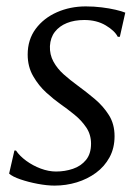

<svg xmlns="http://www.w3.org/2000/svg" viewBox="-20 -570 437 600"><path d="M354.5 -455H348Q338.5 -474 310.2 -490.8Q282 -507.5 243.5 -507.5Q212.5 -507.5 189 -498Q165.5 -488.5 151.5 -470.5Q137.5 -452.5 136 -426Q135 -399.5 147 -377.5Q159 -355.5 179.2 -337.5Q199.5 -319.5 221.5 -303.5Q249.5 -283 276 -260.8Q302.5 -238.5 320.2 -210.5Q338 -182.5 338 -144.5Q338 -107 322.2 -78.2Q306.5 -49.5 280 -30Q253.5 -10.5 220 -0.2Q186.5 10 150.5 10Q127 10 97.8 4.5Q68.5 -1 43.8 -9.5Q19 -18 8.5 -27.5L25 -99.5H30Q41.5 -82.5 62 -67.5Q82.5 -52.5 107.2 -43.2Q132 -34 155 -34Q183 -34 208 -42.5Q233 -51 248.8 -70.2Q264.5 -89.5 264.5 -121Q264.5 -149.5 249.5 -171.8Q234.5 -194 212.2 -212Q190 -230 168.5 -245Q148.5 -259 124.8 -280.5Q101 -302 83.8 -331.8Q66.5 -361.5 66.5 -399.5Q66.5 -446 91.5 -479.8Q116.5 -513.5 158 -531.8Q199.5 -550 248 -550Q273.5 -550 297.8 -547Q322 -544 341.2 -539.5Q360.5 -535 371.5 -530.5Z"/></svg>

Font: Merriweather 60pt Light
Style: Italic
Weight: 300
Italic angle: -7.8°
Version: Version 2.101